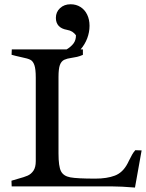

<svg xmlns="http://www.w3.org/2000/svg" viewBox="-20 -865 677 891"><path d="M637.2 -167 606.4 5.4Q541 0 499.5 0H34.2L33.2 -26.4Q40.5 -28.8 64.5 -35.6Q92.3 -43 108.4 -50Q124.5 -57.1 135.3 -73Q146 -88.9 146 -117.2V-504.9Q146 -544.4 139.6 -562.7Q133.3 -581.1 121.1 -587.4Q108.9 -593.8 81.5 -599.1Q48.3 -606.4 33.7 -610.8L34.7 -635.7H289.1Q310.1 -648.4 321.3 -663.6Q332.5 -678.7 332.5 -701.2Q325.2 -711.4 315.2 -717.8Q305.2 -724.1 290.5 -726.6Q265.1 -731 252.2 -745.1Q239.3 -759.3 239.3 -782.2Q239.3 -809.1 258.5 -827.1Q277.8 -845.2 307.6 -845.2Q333.5 -845.2 353.5 -832.5Q373.5 -819.8 384.5 -797.1Q395.5 -774.4 395.5 -745.1Q395.5 -715.8 384.8 -687.3Q374 -658.7 354 -635.7H364.7V-610.4Q350.1 -604 337.4 -601.1Q324.7 -598.1 308.1 -595.7L293 -592.8Q283.2 -588.9 277.8 -587.4Q264.2 -580.6 257.8 -563Q251.5 -545.4 251.5 -507.8V-152.3Q251.5 -93.3 262.9 -70.6Q274.4 -47.9 306.2 -42Q337.9 -36.1 422.4 -36.1Q476.1 -36.1 512.9 -50Q549.8 -64 571.8 -106L579.1 -120.6Q586.9 -136.7 593.3 -147.7Q599.6 -158.7 607.9 -168Z"/></svg>

Font: Radley
Style: Regular
Weight: 400
Designer: Vernon Adams
Foundry: Vernon Adams
Version: Version 1.003; ttfautohint (v1.6)